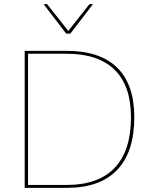

<svg xmlns="http://www.w3.org/2000/svg" viewBox="-20 -905 723 925"><path d="M428 -885 319 -743H299L190 -885H207L309 -756L411 -885ZM302 -660Q462 -660 544.5 -579Q627 -498 627 -340Q627 -173 544.5 -86.5Q462 0 302 0H99V-660ZM302 -14Q454 -14 532.5 -96.5Q611 -179 611 -340Q611 -491 532.5 -568.5Q454 -646 302 -646H115V-14Z"/></svg>

Font: Elaine Sans Thin
Style: Regular
Weight: 250
Designer: Wei Huang
Foundry: Wei Huang
Version: Version 2.001;December 24, 2019;FontCreator 12.0.0.2547 64-b